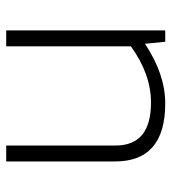

<svg xmlns="http://www.w3.org/2000/svg" viewBox="13 -566 553 619"><g transform="rotate(90 289.5 -256.5)"><path d="M78.1 0V-512.7H114.7L121.1 -447.3Q219.2 -512.7 313.5 -512.7Q500.5 -512.7 500.5 -351.1V0H449.2V-352.5Q449.2 -466.8 311 -466.8Q218.8 -466.8 129.4 -401.9V0Z"/></g></svg>

Font: Voltera Light
Style: Light
Weight: 300
Designer: Bernd Montag
Version: Version 1.301